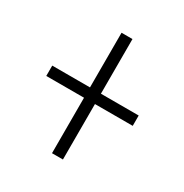

<svg xmlns="http://www.w3.org/2000/svg" viewBox="-142 -775 784 817"><g transform="rotate(30 250.0 -366.0)"><path d="M223.6 -662.1V-393.6H38.1V-342.8H223.6V-70.3H277.3V-342.8H462.9V-393.6H277.3V-662.1Z"/></g></svg>

Font: BatangChe
Style: Regular
Weight: 400
Monospace: yes
Version: Version 2.21